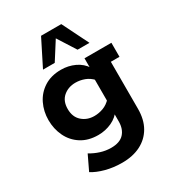

<svg xmlns="http://www.w3.org/2000/svg" viewBox="-191 -729 927 1020"><g transform="rotate(-30 273.0 -219.0)"><path d="M257 181Q204 181 157 168.5Q110 156 79 136L122 46Q150 63 181.5 73Q213 83 246 83Q299 83 324.5 55.5Q350 28 350 -19V-69L366 -82Q343 -46 304 -28Q265 -10 221 -10Q160 -10 117 -37.5Q74 -65 52 -111Q30 -157 30 -211Q30 -264 52 -309.5Q74 -355 117 -382.5Q160 -410 221 -410Q265 -410 304 -392Q343 -374 366 -338L360 -331V-400H525V-314H472V-26Q472 40 445.5 86Q419 132 371 156.5Q323 181 257 181ZM253 -108Q281 -108 308 -118Q335 -128 357 -152L351 -113V-305L357 -268Q335 -292 308 -302Q281 -312 253 -312Q209 -312 178.5 -286Q148 -260 148 -211Q148 -162 178.5 -135Q209 -108 253 -108ZM139 -458 220 -619H344L424 -458H351L281 -568L211 -458Z"/></g></svg>

Font: Rokkitt
Style: Bold
Weight: 700
Designer: Vernon Adams
Foundry: Vernon Adams
Version: Version 3.103